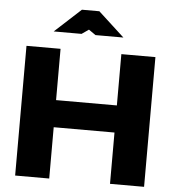

<svg xmlns="http://www.w3.org/2000/svg" viewBox="-59 -934 895 988"><g transform="rotate(5 389.0 -440.0)"><path d="M56 -670V0H232V-265H546V0H722V-670H546V-405H232V-670ZM189 -756H333L369 -781L405 -756H549L414 -880H324Z"/></g></svg>

Font: LT Wave Black
Style: Regular
Weight: 900
Designer: Daniel Lyons
Version: Version 2.5 (Glyphs App)